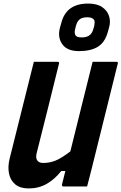

<svg xmlns="http://www.w3.org/2000/svg" viewBox="-20 -1047 682 1078"><path d="M141 11Q93 11 65.5 -12Q38 -35 30.5 -73Q23 -111 34 -156L145 -600Q151 -625 157.5 -650Q164 -675 170 -700H303Q315 -700 311 -689Q280 -564 249 -438.5Q218 -313 186 -188Q179 -161 189 -146.5Q199 -132 222 -132Q258 -132 291 -145Q324 -158 375 -197Q406 -323 437.5 -449Q469 -575 500 -700H633Q645 -700 641 -689Q605 -544 569 -399Q533 -254 497 -109Q490 -80 482.5 -52Q475 -24 469 0H336Q331 0 329 -3.5Q327 -7 328 -11Q337 -47 347 -87H324Q287 -40 242 -14.5Q197 11 141 11ZM475 -1027Q524 -1027 553 -1007.5Q582 -988 592 -957.5Q602 -927 593 -895L585 -866Q569 -809 529.5 -784.5Q490 -760 423 -760Q357 -760 329.5 -799Q302 -838 317 -893L325 -921Q353 -1027 475 -1027ZM470 -950Q442 -950 427.5 -938.5Q413 -927 406 -901L402 -884Q399 -874 399.5 -864Q400 -854 405 -847Q410 -841 419 -839Q428 -837 441 -837Q492 -837 504 -884L509 -901Q511 -912 511.5 -921.5Q512 -931 507 -937Q497 -950 470 -950Z"/></svg>

Font: Recursive Mn Lnr St
Style: Bold Italic
Weight: 700
Italic angle: -15°
Monospace: yes
Version: Version 1.079;hotconv 1.0.112;makeotfexe 2.5.65598; ttfautoh